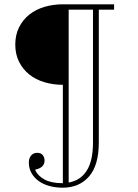

<svg xmlns="http://www.w3.org/2000/svg" viewBox="-20 -718 641 892"><path d="M271 154Q238 154 209 146Q180 138 159 122.5Q138 107 126 85.5Q114 64 114 37Q114 17 124.5 4.5Q135 -8 153 -8Q170 -8 178.5 2.5Q187 13 187 28Q187 61 144 70V73Q156 99 187 116Q218 133 270 133H272V-324Q227 -324 186.5 -336Q146 -348 116 -372Q86 -396 68.5 -431Q51 -466 51 -511Q51 -556 68.5 -591Q86 -626 116 -650Q146 -674 186.5 -686Q227 -698 272 -698H510V-673H439V-56Q439 50 393.5 102Q348 154 271 154ZM299 130Q353 121 382.5 75.5Q412 30 412 -56V-673H299Z"/></svg>

Font: IBM Plex Serif ExtraLight
Style: Regular
Weight: 200
Designer: Mike Abbink, Paul van der Laan, Pieter van Rosmalen
Foundry: Bold Monday
Version: Version 2.5